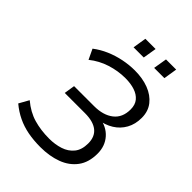

<svg xmlns="http://www.w3.org/2000/svg" viewBox="-253 -1015 1146 1146"><g transform="rotate(45 320.0 -441.5)"><path d="M300.4 8.9Q243.7 8.9 194.9 -0.3Q146.1 -9.6 103.7 -29.9Q61.3 -50.1 22.8 -82.2L57.6 -144.4Q111.9 -98.6 171.5 -81.3Q231.1 -64 302.1 -64Q351.1 -64 393.2 -77.7Q435.3 -91.3 461.3 -123.2Q487.2 -155 487.2 -209.2Q487.2 -265.8 451.1 -294.3Q415 -322.9 345.8 -322.9H174.8L185.5 -391H354.2Q431.4 -391 477.1 -426.8Q522.8 -462.5 522.8 -531.3Q522.8 -570.7 502.8 -594.7Q482.8 -618.7 448.2 -630.1Q413.6 -641.5 368.8 -641.5Q306.7 -641.5 245.9 -622.1Q185.1 -602.7 135.5 -562.9L105.1 -627Q142.5 -655.7 187.3 -675Q232 -694.3 280.5 -704.1Q329 -713.9 375.9 -713.9Q442 -713.9 493.6 -694.1Q545.3 -674.2 575.3 -636Q605.3 -597.8 605.3 -542.7Q605.3 -489.1 582.8 -448.5Q560.3 -407.9 520.3 -382.9Q480.3 -357.9 426.2 -350.4V-365.3Q492.7 -356.4 531.2 -312.9Q569.8 -269.4 569.8 -205.3Q569.8 -131.2 534.3 -83.8Q498.8 -36.3 437.9 -13.7Q377 8.9 300.4 8.9ZM446.4 -805.9 460.7 -891.7H546.6L532.8 -805.9ZM272.7 -805.9 286.5 -891.7H372.9L358.7 -805.9Z"/></g></svg>

Font: Nunito Sans 12pt ExtraLight
Style: Italic
Weight: 200
Italic angle: -9°
Designer: Vernon Adams
Foundry: Vernon Adams
Version: Version 3.101;gftools[0.9.27]